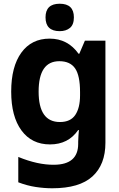

<svg xmlns="http://www.w3.org/2000/svg" viewBox="-20 -764 640 1029"><path d="M376 -671Q376 -744 300 -744Q224 -744 224 -671Q224 -597 300 -597Q334 -597 355 -614.5Q376 -632 376 -671ZM187 -273Q187 -436 298 -436Q356 -436 382.5 -397.5Q409 -359 409 -271V-253Q409 -186 383.5 -148Q358 -110 301 -110Q187 -110 187 -273ZM545 1V-546H435L405 -476H401Q343 -557 246 -557Q149 -557 94.5 -482Q40 -407 40 -273Q40 -140 95 -65Q150 10 248 10Q346 10 399 -67H403Q402 -53 400.5 -37Q399 -21 399 -4V7Q399 118 270 119Q182 120 78 77V213Q125 231 171 238Q217 245 260 245Q406 245 475.5 181.5Q545 118 545 1Z"/></svg>

Font: Noto Sans Mono UI
Style: Bold
Weight: 700
Designer: Monotype Design team
Foundry: Monotype Imaging Inc.
Version: 1.000